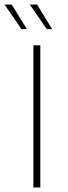

<svg xmlns="http://www.w3.org/2000/svg" viewBox="-44 -824 300 844"><path d="M102.8 0V-625H133.3V0ZM161.8 -695.8 86.8 -804.2H118.8L185.4 -695.8ZM50.7 -695.8 -24.3 -804.2H7.6L74.3 -695.8Z"/></svg>

Font: Afacad Flux Thin
Style: Regular
Weight: 250
Designer: Kristian Moeller
Foundry: Dicotype
Version: Version 1.100